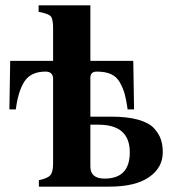

<svg xmlns="http://www.w3.org/2000/svg" viewBox="-20 -696 642 716"><path d="M317 -676V-469H477L480 -288H456Q451 -324 445 -345.5Q439 -367 427 -388.5Q415 -410 394 -419.5Q373 -429 341 -429Q317 -429 317 -406V-261H395Q455 -261 495.5 -249.5Q536 -238 554.5 -217.5Q573 -197 580 -176Q587 -155 587 -128Q587 -71 536 -35.5Q485 0 388 0H125V-24Q158 -31 168 -43Q178 -55 178 -87V-406Q175 -429 150 -429Q96 -429 72 -393.5Q48 -358 39 -288H15L18 -469H178V-591Q178 -626 169 -635.5Q160 -645 124 -652V-676ZM317 -231V-75Q317 -30 370 -30Q464 -30 464 -128Q464 -231 347 -231Z"/></svg>

Font: STIX
Style: Bold
Weight: 700
Designer: MicroPress Inc., with final additions and corrections provided by Coen Hoffman, Elsevier (retired)
Version: Version 1.1.1